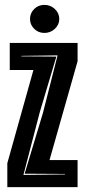

<svg xmlns="http://www.w3.org/2000/svg" viewBox="-20 -767 348 787"><path d="M10 0V-98L117 -480H20V-591H298V-516L183 -111H298V0ZM76 -50 246 -52V-54L81 -55L156 -304L216 -540L67 -538V-536L211 -535L143 -307ZM162 -632Q137 -632 120 -649Q103 -666 103 -689Q103 -713 120 -730Q137 -747 162 -747Q187 -747 205 -730Q223 -713 223 -689Q223 -666 205 -649Q187 -632 162 -632Z"/></svg>

Font: Alumni Sans Inline One
Style: Regular
Weight: 400
Designer: Robert E. Leuschke
Foundry: Robert E. Leuschke
Version: Version 1.100; ttfautohint (v1.8.3)